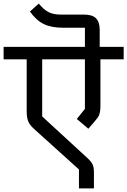

<svg xmlns="http://www.w3.org/2000/svg" viewBox="-40 -958 706 1065"><path d="M398 -18 152 -240Q125 -264 116.5 -285Q108 -306 108 -341V-629H-20V-698H431V-804H313Q245 -804 203 -824.5Q161 -845 126 -894L175 -938Q190 -920 203.5 -908.5Q217 -897 231 -890Q245 -883 262 -880Q279 -877 302 -877H427Q473 -877 493 -856Q513 -835 513 -793V-698H646V-629H517V-373Q517 -356 515.5 -344Q514 -332 510.5 -322Q507 -312 500 -303Q493 -294 483 -282L450 -244L386 -298L431 -354V-629H194V-312L442 -84Q465 -63 473 -47Q481 -31 481 -3V87H398Z"/></svg>

Font: IBM Plex Sans Devanagari Text
Style: Regular
Weight: 450
Designer: Mike Abbink, Paul van der Laan, Pieter van Rosmalen, Erin McLaughlin
Foundry: Bold Monday
Version: Version 1.1